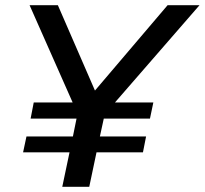

<svg xmlns="http://www.w3.org/2000/svg" viewBox="-20 -720 789 740"><path d="M220 0 248 -133H69L82 -194H261L275 -263H98L110 -325H260L94 -700H203L346 -371L626 -700H749L423 -325H571L558 -263H380L365 -194H543L531 -133H352L324 0Z"/></svg>

Font: Red Hat Display Medium
Style: Italic
Weight: 500
Italic angle: -12°
Designer: Pentagram, MCKL
Foundry: Pentagram, MCKL
Version: Version 1.023; ttfautohint (v1.8.3)